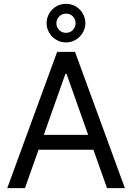

<svg xmlns="http://www.w3.org/2000/svg" viewBox="-20 -976 686 996"><path d="M17.6 0 276.4 -707H369.1L627.9 0H535.2L325.2 -592.8H319.3L109.4 0ZM503.9 -276.4V-199.2H141.6V-276.4ZM221.7 -855.5Q221.7 -882.8 235.4 -906.2Q249 -929.7 272 -942.9Q294.9 -956.1 322.3 -956.1Q349.6 -956.1 372.6 -942.9Q395.5 -929.7 409.2 -906.2Q422.9 -882.8 422.9 -855.5Q422.9 -829.1 409.2 -806.2Q395.5 -783.2 372.6 -769.5Q349.6 -755.9 322.3 -755.9Q294.9 -755.9 272 -769.5Q249 -783.2 235.4 -806.2Q221.7 -829.1 221.7 -855.5ZM372.1 -855.5Q372.1 -877 357.9 -891.1Q343.8 -905.3 322.3 -905.3Q301.8 -905.3 287.1 -890.6Q272.5 -876 272.5 -855.5Q272.5 -835 287.1 -820.3Q301.8 -805.7 322.3 -805.7Q343.8 -805.7 357.9 -820.3Q372.1 -835 372.1 -855.5Z"/></svg>

Font: Pretendard GOV Variable
Style: Regular
Weight: 400
Designer: Base glyphs from Inter by Rasmus Andersson; Hangul glyphs from Noto Sans CJK(Source Han Sans) by Jang Soo-young and Kang
Foundry: Kil Hyung-jin
Version: Version 1.307;Glyphs 3.2 (3192)